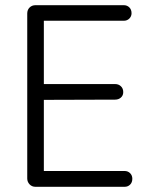

<svg xmlns="http://www.w3.org/2000/svg" viewBox="-20 -720 588 740"><path d="M117 0Q103 0 94 -9.5Q85 -19 85 -32V-668Q85 -682 94 -691Q103 -700 117 -700H149V0ZM127 -640V-700H457Q470 -700 478.5 -691.5Q487 -683 487 -669Q487 -657 478.5 -648.5Q470 -640 457 -640ZM121 -335V-396H424Q437 -396 446 -387.5Q455 -379 455 -365Q455 -352 446 -344Q437 -336 424 -336ZM133 0V-61H460Q473 -61 481.5 -52.5Q490 -44 490 -31Q490 -17 481.5 -8.5Q473 0 460 0Z"/></svg>

Font: National Park Light
Style: Regular
Weight: 300
Designer: Andrea Herstowski, Ben Hoepner
Version: Version 1.009